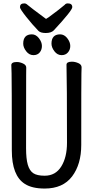

<svg xmlns="http://www.w3.org/2000/svg" viewBox="-20 -1074 540 1118"><path d="M240.2 23.9Q167 23.9 125 -2.9Q48.8 -50.8 48.8 -198.2Q48.8 -618.2 47.4 -648.2Q45.9 -678.2 45.9 -694.8Q45.9 -712.9 78.1 -712.9Q95.2 -712.9 114 -704.3Q132.8 -695.8 132.8 -680.2Q132.8 -668 132.3 -638.9Q131.8 -609.9 131.8 -210Q131.8 -149.9 141.8 -115Q151.9 -80.1 173.8 -65.4Q195.8 -50.8 240.2 -50.8Q303.2 -50.8 336.7 -104.5Q370.1 -158.2 370.1 -242.2Q370.1 -595.2 367.2 -696.8Q367.2 -714.8 398.9 -714.8Q417 -714.8 436 -706.5Q455.1 -698.2 455.1 -682.1Q455.1 -669.9 454.1 -645Q453.1 -620.1 453.1 -230Q453.1 -117.2 399.7 -46.6Q346.2 23.9 240.2 23.9ZM174.8 -752.9Q149.9 -752.9 132.6 -775.4Q115.2 -797.9 115.2 -819.8Q115.2 -874 166 -874Q189 -874 206.5 -851.6Q224.1 -829.1 224.1 -806.2Q224.1 -784.2 211.2 -768.6Q198.2 -752.9 174.8 -752.9ZM338.9 -752.9Q314 -752.9 296.9 -775.4Q279.8 -797.9 279.8 -819.8Q279.8 -874 330.1 -874Q354 -874 371.6 -851.6Q389.2 -829.1 389.2 -806.2Q389.2 -784.2 375.5 -768.6Q361.8 -752.9 338.9 -752.9ZM246.1 -881.8Q216.8 -881.8 204.1 -894Q168 -931.2 132.1 -976.6Q96.2 -1022 96.2 -1032.2Q96.2 -1054.2 121.1 -1054.2Q131.8 -1054.2 140.1 -1045.9Q152.8 -1034.2 248 -963.9Q261.2 -973.1 264.2 -974.1Q328.1 -1021 356.9 -1045.9Q362.8 -1054.2 375 -1054.2Q400.9 -1054.2 400.9 -1032.2Q400.9 -1013.2 293 -897Q277.8 -881.8 246.1 -881.8Z"/></svg>

Font: LXGW WenKai Mono GB Screen
Style: Regular
Weight: 400
Monospace: yes
Designer: LXGW / Fontworks Inc.
Foundry: LXGW / Fontworks Inc.
Version: Version 1.510;January 18,2025